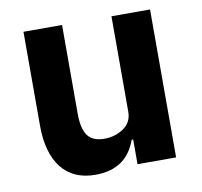

<svg xmlns="http://www.w3.org/2000/svg" viewBox="-69 -649 773 735"><g transform="rotate(-10 317.0 -281.5)"><path d="M245 12Q159 12 113.5 -46Q68 -104 68 -210V-575H218V-230Q218 -172 237.5 -145Q257 -118 302 -118Q345 -118 377.5 -140.5Q410 -163 410 -204V-575H560V0H410V-96H404Q366 12 245 12Z"/></g></svg>

Font: Anuphan
Style: Bold
Weight: 700
Designer: Mike Abbink, Paul van der Laan, Pieter van Rosmalen, Mint Tantisuwanna
Foundry: Bold Monday; Cadson Demak
Version: Version 3.002;hotconv 1.0.109;makeotfexe 2.5.65596